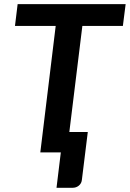

<svg xmlns="http://www.w3.org/2000/svg" viewBox="-20 -743 632 936"><path d="M381.5 -616.5 318 -99.5H408L379 135Q377 151.5 364.2 162Q351.5 172.5 333.5 172.5H255.5L276.5 0H176.5L251.5 -616.5H53L66 -723H592.5L579 -616.5Z"/></svg>

Font: Lato 2
Style: Bold Italic
Weight: 700
Italic angle: -7°
Designer: Lukasz Dziedzic with Adam Twardoch and Botio Nikoltchev
Foundry: tyPoland Lukasz Dziedzic
Version: Version 2.015; 2015-08-06; http://www.latofonts.com/